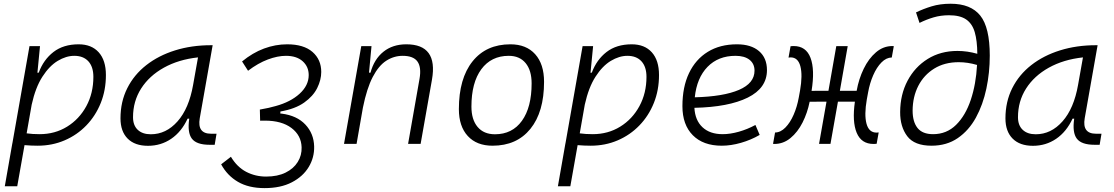

<svg xmlns="http://www.w3.org/2000/svg" viewBox="-20 -762 5899 1017"><path d="M71.3 224.6H5.4L44.9 -0.5Q44.9 -0.5 44.4 -0.5L45.4 -2L136.2 -517.6H191.9L178.7 -381.8L177.7 -377H185.1Q210.4 -445.8 263.2 -486.6Q315.9 -527.3 396.5 -527.3Q464.8 -527.3 502.9 -484.9Q541 -442.4 541 -364.7Q541 -284.7 513.7 -216.6Q486.3 -148.4 437.3 -97.7Q388.2 -46.9 322.3 -18.6Q256.3 9.8 179.2 9.8Q146 9.8 109.9 6.8ZM121.1 -55.7Q151.4 -51.3 189.9 -51.3Q271 -51.3 335.4 -91.1Q399.9 -130.9 437.3 -199.7Q474.6 -268.6 474.6 -355Q474.6 -408.2 448 -437.3Q421.4 -466.3 373.5 -466.3Q330.1 -466.3 285.6 -439.5Q241.2 -412.6 204.6 -355.7Q168 -298.8 147.9 -208Z M763.7 10.3Q694.3 10.3 656.2 -27.8Q618.2 -65.9 618.2 -135.3Q618.2 -223.1 654.1 -294.7Q689.9 -366.2 754.9 -417Q819.8 -467.8 907.2 -495.1Q994.6 -522.5 1097.2 -522.5H1106.4L1038.1 -135.7Q1023.9 -53.7 1097.7 -53.7H1127L1117.2 4.9H1090.3Q1021 4.9 996.3 -27.6Q971.7 -60.1 982.4 -133.3H973.6Q941.4 -64 887 -26.9Q832.5 10.3 763.7 10.3ZM778.8 -50.8Q859.9 -50.8 920.4 -119.1Q981 -187.5 1002.9 -312.5L1028.8 -458Q925.8 -446.8 848.1 -403.6Q770.5 -360.4 727.5 -293Q684.6 -225.6 684.6 -141.1Q684.6 -98.1 709.5 -74.5Q734.4 -50.8 778.8 -50.8Z M1381.3 234.4Q1297.4 234.4 1240.5 201.2Q1183.6 168 1151.4 108.4L1203.1 68.4Q1235.8 123 1284.2 148.2Q1332.5 173.3 1389.6 173.3Q1450.2 173.3 1492.7 152.3Q1535.2 131.3 1557.1 95.9Q1579.1 60.5 1577.6 18.1Q1575.7 -44.9 1523.9 -84Q1472.2 -123 1383.3 -123Q1379.9 -123 1373.8 -123Q1367.7 -123 1357.9 -122.6L1356.4 -181.6Q1407.2 -190.4 1439.9 -200.2Q1519 -221.7 1567.1 -265.6Q1615.2 -309.6 1615.2 -364.3Q1615.2 -408.7 1583.3 -437.5Q1551.3 -466.3 1494.6 -466.3Q1450.7 -466.3 1398.9 -447Q1347.2 -427.7 1293.9 -387.2L1262.2 -436.5Q1317.9 -482.4 1378.4 -504.9Q1439 -527.3 1501 -527.3Q1588.9 -527.3 1635.3 -486.8Q1681.6 -446.3 1681.6 -380.9Q1681.6 -338.9 1660.2 -295.7Q1638.7 -252.4 1591.3 -218.8Q1543.9 -185.1 1465.3 -171.4L1464.8 -160.6L1471.7 -160.2Q1552.7 -149.9 1597.4 -102.3Q1642.1 -54.7 1644 13.2Q1645.5 72.3 1615.2 122.6Q1585 172.9 1525.9 203.6Q1466.8 234.4 1381.3 234.4Z M1802.2 0 1893.6 -517.6H1947.8L1934.6 -377H1942.4Q1961.9 -448.7 2011 -488Q2060.1 -527.3 2132.3 -527.3Q2300.8 -527.3 2268.1 -340.3L2208 0H2141.6L2202.1 -344.2Q2212.9 -405.3 2191.4 -435.8Q2169.9 -466.3 2112.8 -466.3Q2066.4 -466.3 2026.1 -440.4Q1985.8 -414.6 1954.3 -354.2Q1922.9 -293.9 1902.3 -191.9L1868.7 0Z M2588.9 9.8Q2504.9 9.8 2457.8 -41.5Q2410.6 -92.8 2410.6 -184.1Q2410.6 -346.2 2482.9 -436.8Q2555.2 -527.3 2683.6 -527.3Q2767.6 -527.3 2814.7 -474.9Q2861.8 -422.4 2861.8 -328.6Q2861.8 -168.9 2789.6 -79.6Q2717.3 9.8 2588.9 9.8ZM2601.6 -50.8Q2693.4 -50.8 2744.6 -122.1Q2795.9 -193.4 2795.9 -320.3Q2795.9 -389.2 2764.2 -427.7Q2732.4 -466.3 2674.8 -466.3Q2582 -466.3 2529.5 -395.3Q2477.1 -324.2 2477.1 -197.3Q2477.1 -128.4 2509.8 -89.6Q2542.5 -50.8 2601.6 -50.8Z M3001 224.6H2935.1L2974.6 -0.5Q2974.6 -0.5 2974.1 -0.5L2975.1 -2L3065.9 -517.6H3121.6L3108.4 -381.8L3107.4 -377H3114.7Q3140.1 -445.8 3192.9 -486.6Q3245.6 -527.3 3326.2 -527.3Q3394.5 -527.3 3432.6 -484.9Q3470.7 -442.4 3470.7 -364.7Q3470.7 -284.7 3443.4 -216.6Q3416 -148.4 3366.9 -97.7Q3317.9 -46.9 3252 -18.6Q3186 9.8 3108.9 9.8Q3075.7 9.8 3039.6 6.8ZM3050.8 -55.7Q3081.1 -51.3 3119.6 -51.3Q3200.7 -51.3 3265.1 -91.1Q3329.6 -130.9 3366.9 -199.7Q3404.3 -268.6 3404.3 -355Q3404.3 -408.2 3377.7 -437.3Q3351.1 -466.3 3303.2 -466.3Q3259.8 -466.3 3215.3 -439.5Q3170.9 -412.6 3134.3 -355.7Q3097.7 -298.8 3077.6 -208Z M3807.6 -51.3Q3847.7 -51.3 3893.3 -64.2Q3939 -77.1 3981.4 -100.1L4003.9 -47.4Q3957.5 -20.5 3904.5 -5.4Q3851.6 9.8 3803.2 9.8Q3704.6 9.8 3649.7 -45.7Q3594.7 -101.1 3594.7 -199.7Q3594.7 -301.3 3629.6 -374.5Q3664.6 -447.8 3729.2 -487.5Q3793.9 -527.3 3883.3 -527.3Q3958.5 -527.3 4000.5 -491.2Q4042.5 -455.1 4042.5 -390.6Q4042.5 -295.4 3940.9 -245.1Q3839.4 -194.8 3658.2 -190.9Q3661.6 -125 3700.9 -88.1Q3740.2 -51.3 3807.6 -51.3ZM3660.2 -246.6Q3812 -250.5 3894.3 -285.9Q3976.6 -321.3 3976.6 -387.7Q3976.6 -424.3 3950.2 -445.3Q3923.8 -466.3 3876 -466.3Q3784.7 -466.3 3727.8 -408Q3670.9 -349.6 3660.2 -246.6Z M4081.5 0.5Q4079.6 0.5 4077.9 0.2Q4076.2 0 4074.7 0L4085.4 -60.1Q4114.7 -60.5 4140.1 -86.4Q4165.5 -112.3 4183.8 -154.3Q4202.1 -196.3 4210.9 -245.1L4217.8 -282.7Q4231.9 -363.8 4219.5 -410.9Q4207 -458 4168 -458Q4163.6 -458 4156.7 -457L4167.5 -517.1Q4171.9 -517.6 4176 -517.8Q4180.2 -518.1 4184.1 -518.1Q4249.5 -518.1 4273.2 -455.6Q4296.9 -393.1 4278.8 -280.8L4368.2 -281.2L4409.7 -517.6H4470.2L4428.7 -281.2H4517.6Q4528.8 -343.8 4554.9 -397.7Q4581.1 -451.7 4619.9 -484.9Q4658.7 -518.1 4707 -518.1Q4709 -518.1 4710.7 -517.8Q4712.4 -517.6 4714.4 -517.6L4703.6 -457.5Q4674.3 -457 4648.9 -431.2Q4623.5 -405.3 4605.2 -363.3Q4586.9 -321.3 4578.1 -272L4571.3 -234.9Q4557.1 -153.8 4569.8 -106.7Q4582.5 -59.6 4623 -59.6Q4626.5 -59.6 4634.3 -60.5L4623.5 -0.5Q4619.1 0 4615 0.2Q4610.8 0.5 4606.9 0.5Q4542.5 0.5 4517.8 -58.6Q4493.2 -117.7 4508.3 -223.6H4418.5L4378.9 0H4318.4L4357.9 -223.6L4268.6 -223.1Q4256.8 -164.1 4231 -113Q4205.1 -62 4167.2 -30.8Q4129.4 0.5 4081.5 0.5Z M4914.1 9.8Q4823.7 9.8 4785.6 -40.5Q4747.6 -90.8 4748 -168.5Q4748.5 -261.2 4787.1 -334.2Q4825.7 -407.2 4893.8 -449.7Q4961.9 -492.2 5051.8 -492.2Q5103.5 -492.2 5156.7 -477.1Q5156.2 -546.4 5143.1 -591.6Q5129.9 -636.7 5097.7 -658.9Q5065.4 -681.2 5006.8 -681.2Q4962.9 -681.2 4924.8 -669.9Q4886.7 -658.7 4850.6 -640.6L4832 -696.3Q4870.1 -714.8 4914.8 -728.5Q4959.5 -742.2 5015.6 -742.2Q5122.1 -742.2 5172.4 -679.4Q5222.7 -616.7 5222.7 -467.3Q5222.7 -377.4 5204.6 -292.2Q5186.5 -207 5149.2 -138.9Q5111.8 -70.8 5053.2 -30.5Q4994.6 9.8 4914.1 9.8ZM5155.3 -418Q5105.5 -432.6 5058.1 -432.6Q4983.4 -432.6 4928.7 -398.9Q4874 -365.2 4844.2 -307.4Q4814.5 -249.5 4814 -176.3Q4814 -116.7 4840.1 -84Q4866.2 -51.3 4922.4 -51.3Q4994.1 -51.3 5044.2 -100.6Q5094.2 -149.9 5122.1 -233.2Q5149.9 -316.4 5155.3 -418Z M5451.2 10.3Q5381.8 10.3 5343.8 -27.8Q5305.7 -65.9 5305.7 -135.3Q5305.7 -223.1 5341.6 -294.7Q5377.4 -366.2 5442.4 -417Q5507.3 -467.8 5594.7 -495.1Q5682.1 -522.5 5784.7 -522.5H5793.9L5725.6 -135.7Q5711.4 -53.7 5785.2 -53.7H5814.5L5804.7 4.9H5777.8Q5708.5 4.9 5683.8 -27.6Q5659.2 -60.1 5669.9 -133.3H5661.1Q5628.9 -64 5574.5 -26.9Q5520 10.3 5451.2 10.3ZM5466.3 -50.8Q5547.4 -50.8 5607.9 -119.1Q5668.5 -187.5 5690.4 -312.5L5716.3 -458Q5613.3 -446.8 5535.6 -403.6Q5458 -360.4 5415 -293Q5372.1 -225.6 5372.1 -141.1Q5372.1 -98.1 5397 -74.5Q5421.9 -50.8 5466.3 -50.8Z"/></svg>

Font: Cascadia Mono Light
Style: Italic
Weight: 300
Italic angle: -10°
Monospace: yes
Designer: Aaron Bell
Foundry: Saja Typeworks
Version: Version 2404.023; ttfautohint (v1.8.4)